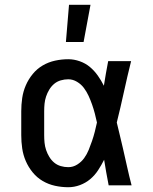

<svg xmlns="http://www.w3.org/2000/svg" viewBox="-20 -776 640 804"><path d="M266 8Q238 8 210.5 2Q183 -4 159 -18Q135 -32 117 -54Q99 -76 88 -101.5Q77 -127 73 -154.5Q69 -182 69 -210V-310Q69 -338 73 -365.5Q77 -393 88 -418.5Q99 -444 117 -466Q135 -488 159 -502Q183 -516 210.5 -522Q238 -528 266 -528Q290 -528 314 -519.5Q338 -511 356.5 -495.5Q375 -480 389.5 -459.5Q404 -439 415 -417Q419 -443 423.5 -468.5Q428 -494 433 -520H529Q513 -456 499 -391.5Q485 -327 469 -263Q476 -236 482 -209Q488 -182 495 -154Q504 -115 512.5 -76.5Q521 -38 531 0H435Q430 -27 425 -53.5Q420 -80 416 -107Q405 -85 391 -63.5Q377 -42 358 -26Q339 -10 315 -1Q291 8 266 8ZM266 -76Q286 -76 303.5 -87Q321 -98 332.5 -114Q344 -130 351.5 -148.5Q359 -167 365.5 -186Q372 -205 377 -224.5Q382 -244 386 -263Q382 -282 377 -301Q372 -320 365.5 -338.5Q359 -357 351 -374.5Q343 -392 331.5 -407.5Q320 -423 302.5 -433.5Q285 -444 266 -444Q250 -444 234.5 -439.5Q219 -435 207 -425Q195 -415 186.5 -401Q178 -387 173 -372Q168 -357 166.5 -341.5Q165 -326 165 -310V-210Q165 -194 166.5 -178.5Q168 -163 173 -148Q178 -133 186.5 -119Q195 -105 207 -95Q219 -85 234.5 -80.5Q250 -76 266 -76ZM256 -600 269 -756H359L330 -600Z"/></svg>

Font: Iosevka Fixed Curly Md Ex
Style: Regular
Weight: 500
Width: 7
Monospace: yes
Designer: Belleve Invis
Foundry: Belleve Invis
Version: Version 30.1.2